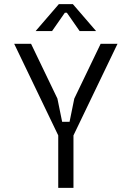

<svg xmlns="http://www.w3.org/2000/svg" viewBox="-20 -913 640 933"><path d="M263 -255V0H337V-255L551 -700H469L341 -434L318 -321H282L259 -434L131 -700H49ZM233 -762 295 -851H305L367 -762H447L334 -893H266L153 -762Z"/></svg>

Font: Fliege Mono Light
Style: Regular
Weight: 300
Version: Version 0.020;Glyphs 3.3 (3306)